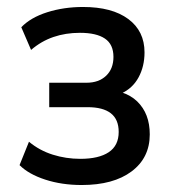

<svg xmlns="http://www.w3.org/2000/svg" viewBox="-20 -521 495 550"><path d="M214 9Q157 9 109.5 -6.5Q62 -22 36 -48L63 -115Q93 -90 131 -78Q169 -66 210 -66Q263 -66 291.5 -85Q320 -104 320 -143Q320 -179 297.5 -196.5Q275 -214 231 -214H121V-284H228Q263 -284 284 -304Q305 -324 305 -358Q305 -394 280.5 -410.5Q256 -427 209 -427Q168 -427 133 -415Q98 -403 69 -378L41 -443Q68 -471 115.5 -486Q163 -501 218 -501Q301 -501 347.5 -466.5Q394 -432 394 -371Q394 -331 377 -299.5Q360 -268 327 -253V-257Q355 -248 373 -230.5Q391 -213 400 -189.5Q409 -166 409 -136Q409 -69 357 -30Q305 9 214 9Z"/></svg>

Font: Nunito Sans 10pt Condensed SemiBold
Style: Regular
Weight: 600
Width: 3
Designer: Vernon Adams
Foundry: Vernon Adams
Version: Version 3.101;gftools[0.9.27]